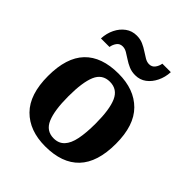

<svg xmlns="http://www.w3.org/2000/svg" viewBox="-212 -896 1038 1038"><g transform="rotate(45 307.0 -377.0)"><path d="M304.9 10Q184.8 10 115.8 -59.6Q46.9 -129.2 46.9 -270.2Q46.9 -410.7 113 -479.8Q179.2 -548.9 308.1 -548.9Q428.2 -548.9 497.1 -479.8Q566.1 -410.7 566.1 -270.2Q566.1 -129.2 499.9 -59.6Q433.8 10 304.9 10ZM307 -53Q345.4 -53 368.4 -77.7Q391.5 -102.3 401.3 -150.9Q411.1 -199.6 411.1 -270.2Q411.1 -377.5 387.3 -431.2Q363.5 -484.9 305.9 -484.9Q248.4 -484.9 225.4 -431.2Q202.5 -377.5 202.5 -270.3Q202.5 -163.1 225.9 -108.1Q249.4 -53 307 -53ZM377.1 -606Q350.1 -606 328.1 -615.5Q306.1 -625 287.6 -637.5Q269.1 -650 252.6 -659.5Q236.1 -669 220.1 -669Q197.7 -669 185.9 -652.5Q174.1 -636 171.1 -616H105.8Q107.8 -656.9 124.3 -690.3Q140.7 -723.8 168.4 -744Q196.1 -764.2 232.1 -764.2Q259.1 -764.2 280.6 -754.7Q302.1 -745.2 320.6 -732.7Q339.1 -720.2 355.6 -710.7Q372.1 -701.2 388.1 -701.2Q409.6 -701.2 421.9 -717.7Q434.1 -734.2 437.1 -754.2H501.9Q499.9 -713.7 483.4 -680.1Q467 -646.4 440.1 -626.2Q413.1 -606 377.1 -606Z"/></g></svg>

Font: Noto Serif Lao
Style: Regular
Weight: 400
Designer: Monotype Design Team
Foundry: Monotype Imaging Inc.
Version: Version 2.003